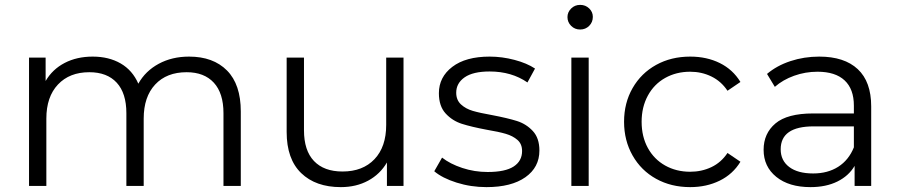

<svg xmlns="http://www.w3.org/2000/svg" viewBox="-20 -762 3685 787"><path d="M967 -305V0H896V-298Q896 -380 856.5 -423Q817 -466 745 -466Q663 -466 616 -415.5Q569 -365 569 -276V0H498V-298Q498 -380 458.5 -423Q419 -466 346 -466Q265 -466 217.5 -415.5Q170 -365 170 -276V0H99V-526H167V-430Q195 -478 245 -504Q295 -530 360 -530Q426 -530 474.5 -502Q523 -474 547 -419Q576 -471 630.5 -500.5Q685 -530 755 -530Q854 -530 910.5 -473Q967 -416 967 -305Z M1634 -526V0H1566V-96Q1538 -48 1489 -21.5Q1440 5 1377 5Q1274 5 1214.5 -52.5Q1155 -110 1155 -221V-526H1226V-228Q1226 -145 1267 -102Q1308 -59 1384 -59Q1467 -59 1515 -109.5Q1563 -160 1563 -250V-526Z M1760 -60 1792 -116Q1825 -90 1875 -73.5Q1925 -57 1979 -57Q2051 -57 2085.5 -79.5Q2120 -102 2120 -143Q2120 -172 2101 -188.5Q2082 -205 2053 -213.5Q2024 -222 1976 -230Q1912 -242 1873 -254.5Q1834 -267 1806.5 -297Q1779 -327 1779 -380Q1779 -446 1834 -488Q1889 -530 1987 -530Q2038 -530 2089 -516.5Q2140 -503 2173 -481L2142 -424Q2077 -469 1987 -469Q1919 -469 1884.5 -445Q1850 -421 1850 -382Q1850 -352 1869.5 -334Q1889 -316 1918 -307.5Q1947 -299 1998 -290Q2061 -278 2099 -266Q2137 -254 2164 -225Q2191 -196 2191 -145Q2191 -76 2133.5 -35.5Q2076 5 1974 5Q1910 5 1851.5 -13.5Q1793 -32 1760 -60Z M2322 -526H2393V0H2322ZM2306 -692Q2306 -712 2321 -727Q2336 -742 2358 -742Q2380 -742 2395 -727.5Q2410 -713 2410 -693Q2410 -671 2395 -656Q2380 -641 2358 -641Q2336 -641 2321 -656Q2306 -671 2306 -692Z M2538 -263Q2538 -340 2573 -401Q2608 -462 2669.5 -496Q2731 -530 2809 -530Q2877 -530 2930.5 -503.5Q2984 -477 3015 -426L2962 -390Q2936 -429 2896 -448.5Q2856 -468 2809 -468Q2752 -468 2706.5 -442.5Q2661 -417 2635.5 -370Q2610 -323 2610 -263Q2610 -202 2635.5 -155.5Q2661 -109 2706.5 -83.5Q2752 -58 2809 -58Q2856 -58 2896 -77Q2936 -96 2962 -135L3015 -99Q2984 -48 2930 -21.5Q2876 5 2809 5Q2731 5 2669.5 -29Q2608 -63 2573 -124.5Q2538 -186 2538 -263Z M3551 -326V0H3483V-82Q3459 -41 3412.5 -18Q3366 5 3302 5Q3214 5 3162 -37Q3110 -79 3110 -148Q3110 -215 3158.5 -256Q3207 -297 3313 -297H3480V-329Q3480 -397 3442 -432.5Q3404 -468 3331 -468Q3281 -468 3235 -451.5Q3189 -435 3156 -406L3124 -459Q3164 -493 3220 -511.5Q3276 -530 3338 -530Q3441 -530 3496 -478.5Q3551 -427 3551 -326ZM3480 -158V-244H3315Q3180 -244 3180 -150Q3180 -104 3215 -77.5Q3250 -51 3313 -51Q3373 -51 3416 -78.5Q3459 -106 3480 -158Z"/></svg>

Font: Montserrat-Regular
Style: Regular
Weight: 400
Version: Version 7.200